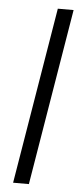

<svg xmlns="http://www.w3.org/2000/svg" viewBox="-53 -758 325 788"><g transform="rotate(5 109.5 -364.0)"><path d="M217.8 -727.5 97.2 0H32.2L152.8 -727.5Z"/></g></svg>

Font: Inter 20pt Light
Style: Italic
Weight: 300
Italic angle: -9.3988°
Version: Version 4.001;git-66647c0bb